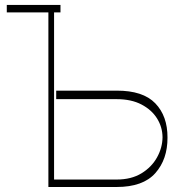

<svg xmlns="http://www.w3.org/2000/svg" viewBox="-20 -747 689 767"><path d="M221.6 -727.3V-697.4H196V-29.8H446Q504.6 -29.8 545.3 -54.7Q585.9 -79.5 607.4 -118.4Q628.9 -157.3 629.3 -198.9Q628.9 -239.3 607.4 -273.8Q585.9 -308.2 545.3 -329.5Q504.6 -350.9 446 -350.9H204.5V-384.9H446Q551.1 -385.3 600.3 -334.3Q649.5 -283.4 649.1 -197.4Q649.5 -110.4 600.3 -55.2Q551.1 0 446 0H173.3V-697.4H7.1V-727.3Z"/></svg>

Font: Inter Thin BETA
Style: Regular
Weight: 100
Designer: Rasmus Andersson
Foundry: rsms
Version: Version 3.011;git-f93a4a705